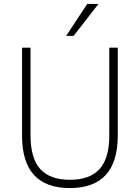

<svg xmlns="http://www.w3.org/2000/svg" viewBox="-20 -947 710 975"><path d="M335 8Q213 8 152.5 -58.5Q92 -125 92 -258V-705H135V-260Q135 -143 184.5 -88.5Q234 -34 335 -34Q436 -34 485.5 -88.5Q535 -143 535 -260V-705H578V-258Q578 -125 517 -58.5Q456 8 335 8ZM316 -765 423 -927H480L354 -765Z"/></svg>

Font: Nunito Sans 10pt SemiCondensed ExtraLight
Style: Regular
Weight: 250
Width: 4
Designer: Vernon Adams
Foundry: Vernon Adams
Version: Version 3.101;gftools[0.9.27]